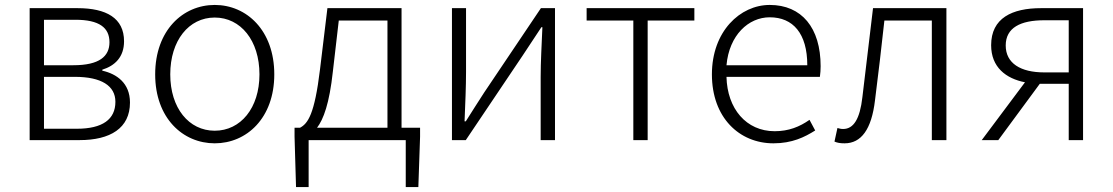

<svg xmlns="http://www.w3.org/2000/svg" viewBox="-20 -567 4503 777"><path d="M100 0H302C426 0 506 -48 506 -152C506 -231 452 -268 394 -281V-285C445 -301 482 -336 482 -400C482 -494 410 -534 294 -534H100ZM158 -303V-487H285C382 -487 423 -455 423 -396C423 -339 382 -303 277 -303ZM158 -46V-256H283C390 -256 447 -220 447 -155C447 -84 395 -46 291 -46Z M849 13C978 13 1090 -89 1090 -266C1090 -444 978 -547 849 -547C720 -547 608 -444 608 -266C608 -89 720 13 849 13ZM849 -38C744 -38 669 -130 669 -266C669 -403 744 -496 849 -496C954 -496 1030 -403 1030 -266C1030 -130 954 -38 849 -38Z M1229 0H1622V190H1673L1680 -14V-50H1605V-534H1305L1275 -286C1253 -104 1226 -67 1194 -50H1172V-14L1178 190H1229ZM1263 -50C1289 -84 1313 -148 1327 -277L1351 -484H1548V-50Z M1809 0H1865L2095 -342C2117 -375 2149 -424 2171 -457H2175C2172 -387 2168 -315 2168 -256V0H2226V-534H2169L1939 -192C1918 -159 1886 -110 1865 -76H1860C1863 -147 1866 -219 1866 -277V-534H1809Z M2543 0H2601V-484H2790V-534H2354V-484H2543Z M3110 13C3186 13 3236 -12 3279 -39L3256 -82C3216 -54 3172 -36 3115 -36C3000 -36 2923 -127 2920 -256H3298C3300 -270 3301 -285 3301 -299C3301 -455 3224 -547 3095 -547C2975 -547 2861 -440 2861 -266C2861 -91 2972 13 3110 13ZM2920 -303C2931 -425 3009 -497 3095 -497C3189 -497 3247 -432 3247 -303Z M3398 13C3465 13 3507 -43 3521 -161C3535 -269 3547 -376 3559 -484H3751V0H3810V-534H3513C3499 -413 3484 -294 3470 -174C3460 -85 3434 -45 3392 -45C3383 -45 3376 -47 3369 -49L3357 6C3369 11 3380 13 3398 13Z M4206 -274C4110 -274 4050 -311 4050 -383C4050 -455 4110 -485 4206 -485H4305V-274ZM3953 0H4020L4188 -228H4189H4305V0H4363V-534H4193C4076 -534 3991 -494 3991 -384C3991 -295 4051 -249 4128 -234Z"/></svg>

Font: Noto Sans CJK SC Light
Style: Regular
Weight: 300
Designer: Ryoko NISHIZUKA 西塚涼子 (kana, bopomofo & ideographs); Paul D. Hunt (Latin, Greek & Cyrillic); Sandoll Communications 산돌커뮤니
Foundry: Adobe
Version: Version 2.004;hotconv 1.0.118;makeotfexe 2.5.65603